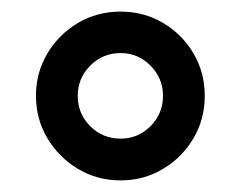

<svg xmlns="http://www.w3.org/2000/svg" viewBox="-20 -794 415 331"><path d="M188 -483Q147.5 -483 114.5 -502.8Q81.5 -522.5 61.8 -555.5Q42 -588.5 42 -629Q42 -669 61.8 -702Q81.5 -735 114.5 -754.5Q147.5 -774 188 -774Q228 -774 261 -754.5Q294 -735 313.5 -702Q333 -669 333 -629Q333 -588.5 313.5 -555.5Q294 -522.5 261 -502.8Q228 -483 188 -483ZM188 -555Q218 -555 239.5 -576.5Q261 -598 261 -629Q261 -659 239.5 -680.8Q218 -702.5 188 -702.5Q157 -702.5 135.5 -680.8Q114 -659 114 -629Q114 -598 135.5 -576.5Q157 -555 188 -555Z"/></svg>

Font: Karla SemiBold
Style: Regular
Weight: 600
Designer: Jonathan Pinhorn
Version: Version 2.004; ttfautohint (v1.8.4.7-5d5b);gftools[0.9.33]